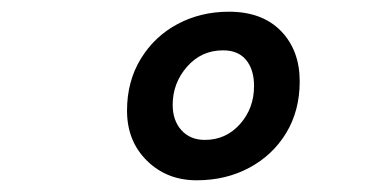

<svg xmlns="http://www.w3.org/2000/svg" viewBox="-20 -706 640 328"><path d="M316 -398Q265 -398 231 -431.5Q197 -465 197 -517Q197 -567 220.5 -605.5Q244 -644 283.5 -665Q323 -686 371 -686Q428 -686 460 -653Q492 -620 492 -567Q492 -517 469 -479Q446 -441 406 -419.5Q366 -398 316 -398ZM330 -467Q366 -467 390 -494Q414 -521 414 -559Q414 -587 400.5 -603.5Q387 -620 361 -620Q324 -620 299.5 -592Q275 -564 275 -527Q275 -500 290 -483.5Q305 -467 330 -467Z"/></svg>

Font: Source Code Pro ExtraLight ExtraBold
Style: Italic
Weight: 800
Italic angle: -11°
Monospace: yes
Version: Version 1.016;hotconv 1.0.116;makeotfexe 2.5.65601